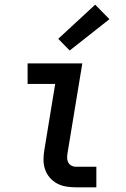

<svg xmlns="http://www.w3.org/2000/svg" viewBox="-20 -801 540 821"><path d="M305 0Q283 0 262 -3.5Q241 -7 223 -17Q205 -27 192 -42.5Q179 -58 172.5 -77.5Q166 -97 166 -118.5Q166 -140 170 -162L216 -442H98V-530H332L269 -148Q267 -137 267 -126.5Q267 -116 271.5 -107Q276 -98 285 -93Q294 -88 305 -88H392V0ZM278 -585 229 -635 387 -781 448 -719Z"/></svg>

Font: Iosevka Slab Semibold Oblique
Style: Regular
Weight: 600
Italic angle: -9°
Monospace: yes
Designer: Belleve Invis
Foundry: Belleve Invis
Version: Version 11.1.1; ttfautohint (v1.8.3)